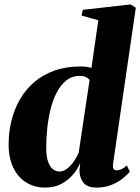

<svg xmlns="http://www.w3.org/2000/svg" viewBox="-20 -837 634 868"><path d="M491.5 -99Q489 -81.5 493.2 -74.2Q497.5 -67 507.5 -67Q517 -67 528.2 -71.8Q539.5 -76.5 553.5 -89L567 -60.5Q555 -46 533.8 -29.2Q512.5 -12.5 483 -0.8Q453.5 11 416.5 11Q373.5 11 356.2 -12.5Q339 -36 339.5 -67L342.5 -101Q332.5 -75 311.2 -49.2Q290 -23.5 258.5 -6.2Q227 11 184 11Q136 11 98.8 -12Q61.5 -35 40.2 -78.8Q19 -122.5 19 -184.5Q19 -239 31.8 -291Q44.5 -343 70 -387.5Q95.5 -432 134.5 -465.5Q173.5 -499 226 -517.8Q278.5 -536.5 344.5 -536.5Q358 -536.5 371 -534.8Q384 -533 393.5 -530L424.5 -745.5L349 -766.5L354 -792.5L570.5 -817L594 -802ZM385 -475.5Q380 -482.5 369 -488.2Q358 -494 341.5 -494Q305.5 -494 279.2 -473Q253 -452 235.5 -417.2Q218 -382.5 207.8 -340Q197.5 -297.5 193.2 -252.8Q189 -208 189 -169Q189 -129 197.5 -105.5Q206 -82 219.8 -71.8Q233.5 -61.5 249 -61.5Q267 -61.5 284.2 -75.2Q301.5 -89 315.2 -109.2Q329 -129.5 336 -148Z"/></svg>

Font: Merriweather 96pt Black
Style: Italic
Weight: 900
Italic angle: -7.8°
Version: Version 2.101